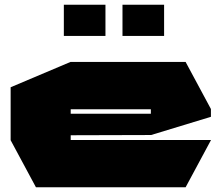

<svg xmlns="http://www.w3.org/2000/svg" viewBox="-20 -792 942 812"><path d="M132 0 25 -199V-200H872V-199L765 0ZM25 -200V-423L278 -530H279V-200ZM279 -220V-311H618V-221ZM279 -330V-530H765L872 -331V-330ZM618 -221V-330H872V-298L619 -221ZM498 -640V-772H674V-640ZM250 -640V-772H426V-640Z"/></svg>

Font: Foldit Black
Style: Regular
Weight: 900
Version: Version 1.003